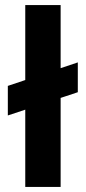

<svg xmlns="http://www.w3.org/2000/svg" viewBox="-20 -740 339 760"><path d="M11 -283V-400L288 -493V-375ZM80 0V-720H220V0Z"/></svg>

Font: DM Sans 11pt ExtraBold
Style: Regular
Weight: 800
Version: Version 4.004;gftools[0.9.30]